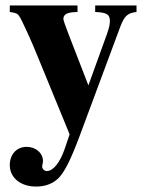

<svg xmlns="http://www.w3.org/2000/svg" viewBox="-20 -481 540 706"><path d="M482 -461H330V-437C373 -435 384 -428 384 -404C384 -392 382 -381 373 -355L305 -167L233 -353C222 -381 213 -407 213 -411C213 -426 224 -434 249 -436L265 -437V-461H16V-437C38 -434 44 -431 50 -423C59 -411 97 -327 117 -277L236 13L218 66C201 116 176 148 152 148C143 148 135 140 135 131C135 131 135 128 136 125C137 120 138 115 138 111C138 82 112 59 78 59C40 59 16 88 16 126C16 173 56 205 113 205C147 205 176 194 197 172C218 149 239 110 274 16L422 -382C438 -425 451 -433 482 -437Z"/></svg>

Font: XITS
Style: Bold
Weight: 700
Designer: MicroPress Inc., with final additions and corrections provided by Coen Hoffman, Elsevier (retired)
Version: Version 1.107